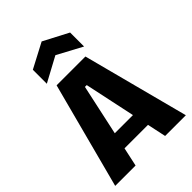

<svg xmlns="http://www.w3.org/2000/svg" viewBox="-259 -1015 1126 1126"><g transform="rotate(-45 304.5 -452.0)"><path d="M11 0 185 -660H424L597 0H425L311 -536H296L180 0ZM137 -117V-220H489V-117ZM151 -707V-823L305 -904L460 -823V-707L305 -790Z"/></g></svg>

Font: Bricolage Grotesque 96pt ExtraBold SemiCondensed ExtraBold
Style: Regular
Weight: 800
Width: 4
Version: Version 1.001;gftools[0.9.33.dev8+g029e19f]